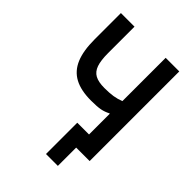

<svg xmlns="http://www.w3.org/2000/svg" viewBox="-249 -838 1098 1098"><g transform="rotate(45 300.0 -288.5)"><path d="M332 -105H427V-273H424Q399 -260 373.2 -255Q347.5 -250 298 -250Q216 -250 164.8 -277.5Q113.5 -305 89.2 -362.8Q65 -420.5 65 -512V-725H175V-512Q175 -452 186.8 -418.2Q198.5 -384.5 225.5 -369.8Q252.5 -355 301 -355Q342 -355 370.8 -359.5Q399.5 -364 427 -375V-725H537V0H428V148H332Z"/></g></svg>

Font: JuliaMono
Style: Bold
Weight: 700
Monospace: yes
Designer: cormullion
Foundry: corm
Version: Version 0.055; ttfautohint (v1.8.4)